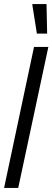

<svg xmlns="http://www.w3.org/2000/svg" viewBox="-21 -917 256 937"><path d="M-1 0 145 -688H215L68 0ZM159 -753 137 -892V-897H206L209 -758V-753Z"/></svg>

Font: Saira UltraCondensed Medium
Style: Italic
Weight: 500
Width: 1
Italic angle: -12°
Designer: Hector Gatti with collaboration of the Omnibus-Type team
Foundry: Omnibus-Type
Version: Version 1.101